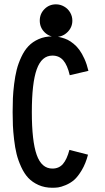

<svg xmlns="http://www.w3.org/2000/svg" viewBox="-20 -866 490 898"><path d="M241.7 -845.7Q262.2 -845.7 280 -835.4Q297.9 -825.2 308.1 -807.6Q318.4 -790 318.4 -769.5Q318.4 -738.3 295.7 -715.8Q272.9 -693.4 241.7 -693.4Q210 -693.4 188 -715.6Q166 -737.8 166 -769.5Q166 -801.3 188 -823.5Q210 -845.7 241.7 -845.7ZM225.1 12.2Q189 12.2 160.2 -0.7Q131.3 -13.7 112.3 -33.9Q93.3 -54.2 79.1 -85.2Q64.9 -116.2 57.6 -145.8Q50.3 -175.3 45.9 -213.4Q41.5 -251.5 40.3 -279.5Q39.1 -307.6 39.1 -341.8Q39.1 -377 40.3 -406Q41.5 -435.1 46.1 -472.9Q50.8 -510.7 58.3 -540.5Q65.9 -570.3 80.1 -600.3Q94.2 -630.4 113.3 -650.4Q132.3 -670.4 160.9 -683.1Q189.5 -695.8 225.1 -695.8Q235.4 -695.8 244.9 -694.8Q254.4 -693.8 269 -689.9Q283.7 -686 296.6 -679.7Q309.6 -673.3 324.5 -661.1Q339.4 -648.9 351.3 -632.6Q363.3 -616.2 374.8 -591.1Q386.2 -565.9 393.6 -534.7L306.2 -514.2Q295.4 -561 276.1 -583.5Q256.8 -606 225.1 -606Q174.8 -606 151.9 -542Q128.9 -478 128.9 -341.8Q128.9 -206.1 151.6 -141.8Q174.3 -77.6 225.1 -77.6Q255.9 -77.6 274.4 -99.1Q293 -120.6 304.7 -165L391.6 -142.6Q380.9 -101.1 362.5 -70.3Q344.2 -39.6 326.7 -24.4Q309.1 -9.3 287.1 -0.2Q265.1 8.8 252.2 10.5Q239.3 12.2 225.1 12.2Z"/></svg>

Font: Anka/Coder Narrow
Style: Bold
Weight: 700
Width: 3
Monospace: yes
Version: Version 001.100